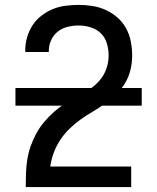

<svg xmlns="http://www.w3.org/2000/svg" viewBox="-20 -763 640 783"><path d="M85 0V-1Q85 -29 86 -57.5Q87 -86 91.5 -113.5Q96 -141 105.5 -168Q115 -195 128.5 -219.5Q142 -244 160.5 -266Q179 -288 200 -306.5Q221 -325 244.5 -340.5Q268 -356 293 -369Q318 -382 342 -397Q366 -412 385 -433.5Q404 -455 413.5 -482Q423 -509 423 -537Q423 -561 416 -585.5Q409 -610 391.5 -627Q374 -644 350 -651.5Q326 -659 301 -659Q278 -659 255.5 -653.5Q233 -648 215.5 -634Q198 -620 188.5 -599Q179 -578 179 -555V-551H83V-558Q83 -585 90.5 -611Q98 -637 112.5 -659.5Q127 -682 149 -699Q171 -716 195.5 -726Q220 -736 247 -739.5Q274 -743 301 -743Q329 -743 357.5 -738.5Q386 -734 412 -722Q438 -710 459.5 -691Q481 -672 494.5 -647Q508 -622 513.5 -593.5Q519 -565 519 -537Q519 -507 512 -478Q505 -449 490 -424Q475 -399 453.5 -378Q432 -357 408 -340Q384 -323 358.5 -308Q333 -293 309 -276Q285 -259 264 -238.5Q243 -218 226.5 -193.5Q210 -169 199.5 -141Q189 -113 185 -84H515V0ZM558 -332H43V-404H558Z"/></svg>

Font: Iosevka Medium Extended
Style: Regular
Weight: 500
Width: 7
Monospace: yes
Designer: Belleve Invis
Foundry: Belleve Invis
Version: Version 32.5.0; ttfautohint (v1.8.4)